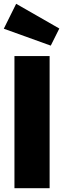

<svg xmlns="http://www.w3.org/2000/svg" viewBox="-22 -990 335 1010"><path d="M63 -970 290 -840 245 -750 -2 -839ZM239 -695V0H54V-695Z"/></svg>

Font: FiraGO ExtraBold
Style: Regular
Weight: 800
Designer: bBox Type
Foundry: bBox Type GmbH
Version: Version 1.001;PS 001.001;hotconv 1.0.88;makeotf.lib2.5.64775